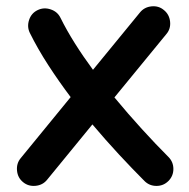

<svg xmlns="http://www.w3.org/2000/svg" viewBox="-20 -550 615 625"><path d="M55.2 43Q37.6 28.8 35.4 5.4Q33.2 -18.1 47.4 -35.2L210 -233.9Q171.4 -285.2 137.2 -337.9Q103 -390.6 77.1 -442.9Q67.4 -462.9 74.7 -485.1Q82 -507.3 102.5 -517.1Q122.6 -526.9 144.8 -519.5Q167 -512.2 176.8 -492.2Q196.8 -451.7 223.9 -408.7Q251 -365.7 282.7 -322.8L435.5 -509.3Q449.7 -526.9 473.1 -529.3Q496.6 -531.7 513.7 -517.1Q531.2 -502.9 533.7 -479.5Q536.1 -456.1 521.5 -439L352.5 -232.9Q396.5 -179.7 441.7 -130.1Q486.8 -80.6 528.3 -39.1Q544.4 -22.9 544.4 0Q544.4 22.9 528.3 39.1Q512.2 55.2 489.3 55.2Q466.3 55.2 450.2 39.1Q410.2 -1 366.9 -47.6Q323.7 -94.2 280.8 -145L133.3 35.2Q119.1 52.7 95.7 54.9Q72.3 57.1 55.2 43Z"/></svg>

Font: Mikhak-FD SemiBold
Style: Regular
Weight: 600
Designer: Amin Abedi
Version: Version 3.2